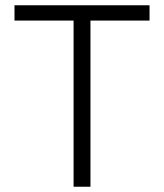

<svg xmlns="http://www.w3.org/2000/svg" viewBox="-20 -708 621 728"><path d="M259 0V-630H35V-688H547V-630H323V0Z"/></svg>

Font: Saira Light
Style: Regular
Weight: 300
Designer: Hector Gatti with collaboration of the Omnibus-Type team
Foundry: Omnibus-Type
Version: Version 1.100; ttfautohint (v1.8.3)